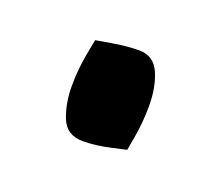

<svg xmlns="http://www.w3.org/2000/svg" viewBox="-42 -176 282 244"><g transform="rotate(20 98.5 -54.5)"><path d="M113 -121Q133 -121 141 -102.5Q149 -84 149 -59Q149 -37 145.5 -17Q142 3 142 3Q142 3 122 7.5Q102 12 85 12Q63 12 55.5 -7Q48 -26 48 -49Q48 -72 52 -93Q56 -114 56 -114Q56 -114 76.5 -117.5Q97 -121 113 -121Z"/></g></svg>

Font: Mate SC
Style: Regular
Weight: 400
Designer: Eduardo Rodriguez Tunni
Foundry: Eduardo Rodriguez Tunni
Version: Version 1.003; ttfautohint (v1.8.4.7-5d5b);gftools[0.9.24]